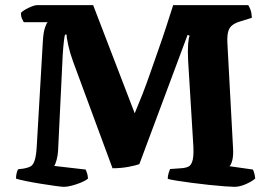

<svg xmlns="http://www.w3.org/2000/svg" viewBox="-20 -724 1051 744"><path d="M228 0Q220 0 194.5 -3.5Q169 -7 138 -12Q107 -17 80 -22.5Q53 -28 42 -32Q42 -43 44.5 -53Q47 -63 50 -68L73 -71Q89 -74 99 -79.5Q109 -85 115 -104.5Q121 -124 123 -167L146 -563Q148 -599 154.5 -617.5Q161 -636 165 -638H72Q69 -643 65 -652Q61 -661 61 -674Q66 -680 78 -687Q90 -694 103 -699Q116 -704 122 -704H341L502 -285Q516 -318 531.5 -357.5Q547 -397 562 -440.5Q577 -484 593 -529Q609 -574 623.5 -618.5Q638 -663 651 -704H942Q946 -698 950.5 -686.5Q955 -675 956 -655L914 -642Q893 -636 881 -627Q869 -618 864.5 -602.5Q860 -587 861 -560L883 -151Q885 -121 880 -102.5Q875 -84 869 -80L960 -67Q963 -61 965.5 -52Q968 -43 969 -32Q955 -20 931.5 -10Q908 0 889 0Q878 0 851 -2Q824 -4 790.5 -7.5Q757 -11 723 -15.5Q689 -20 664 -24Q639 -28 630 -31Q630 -42 633.5 -53.5Q637 -65 639 -69L681 -72Q699 -73 710.5 -78.5Q722 -84 727 -105.5Q732 -127 728 -178L709 -489Q707 -528 709 -553.5Q711 -579 715 -585L707 -589L520 -88Q507 -83 478 -77.5Q449 -72 416 -72L263 -486Q251 -519 244.5 -548.5Q238 -578 238 -590H232Q230 -585 227.5 -563.5Q225 -542 223 -511L205 -139Q204 -122 199.5 -105Q195 -88 190 -81L312 -67Q314 -62 317 -54Q320 -46 321 -32Q310 -23 292.5 -16Q275 -9 257.5 -4.5Q240 0 228 0Z"/></svg>

Font: Texturina 12pt ExtraBold
Style: Regular
Weight: 800
Designer: Guillermo Torres Carreño
Foundry: Omnibus-Type
Version: Version 1.002